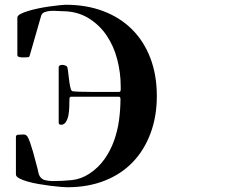

<svg xmlns="http://www.w3.org/2000/svg" viewBox="-20 -774 1040 808"><path d="M47 -197Q47 -207 57 -207Q67 -207 77.5 -208Q88 -209 95 -200Q100 -193 106.5 -174.5Q113 -156 119 -135Q125 -114 130 -94Q135 -74 138 -64Q140 -56 141.5 -48Q143 -40 147 -33Q155 -19 171 -15.5Q187 -12 202 -12Q242 -12 281.5 -16Q321 -20 356 -43Q394 -68 419.5 -104Q445 -140 460 -182Q475 -224 481 -269Q487 -314 487 -357Q487 -367 480 -367H280Q273 -367 272.5 -360Q272 -353 272 -349Q272 -340 271.5 -323Q271 -306 268 -289.5Q265 -273 257.5 -261Q250 -249 237 -249Q227 -249 227 -258V-490Q227 -496 231.5 -498.5Q236 -501 241.5 -501Q247 -501 253 -499Q259 -497 262 -494Q264 -492 266 -477Q268 -462 270 -444Q272 -426 275 -410.5Q278 -395 283 -391Q286 -389 313.5 -388Q341 -387 375 -387Q409 -387 440 -387Q471 -387 480 -387Q488 -387 488 -396.5Q488 -406 488 -411Q488 -467 473.5 -523.5Q459 -580 428.5 -625Q398 -670 351 -698.5Q304 -727 240 -727Q231 -727 218 -728Q205 -729 191.5 -728Q178 -727 167 -722.5Q156 -718 153 -707L105 -540Q104 -533 95 -533Q92 -533 85 -532.5Q78 -532 71 -532.5Q64 -533 58.5 -535Q53 -537 53 -543V-700Q53 -708 66 -715Q79 -722 99 -728Q119 -734 143 -739Q167 -744 190 -747Q213 -750 230.5 -752Q248 -754 256 -754Q344 -754 415 -727Q486 -700 536 -650Q586 -600 613 -529Q640 -458 640 -370Q640 -284 613.5 -213Q587 -142 538.5 -91.5Q490 -41 420 -13.5Q350 14 263 14Q255 14 236 12.5Q217 11 193 8Q169 5 143 0.5Q117 -4 96 -10Q75 -16 61 -23.5Q47 -31 47 -40Z"/></svg>

Font: SoukouMincho
Style: Regular
Weight: 400
Designer: Dr. Ken Lunde (project architect, glyph set definition & overall production); Masataka HATTORI  (production & ideograph 
Foundry: Adobe Systems Incorporated
Version: Version 1.00